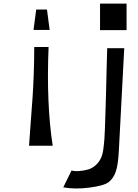

<svg xmlns="http://www.w3.org/2000/svg" viewBox="-20 -813 772 1071"><path d="M538 -645V-793H686V-645ZM167 -646 182 -760H242L257 -646ZM142 0Q145 -47 151.5 -132.5Q158 -218 161.5 -267.5Q165 -317 168 -395Q171 -473 171 -551H251Q238 -233 274 0ZM550 51Q553 41 555 29Q557 17 559 -2Q561 -21 562.5 -39.5Q564 -58 565 -89.5Q566 -121 567 -149Q568 -177 569.5 -225Q571 -273 572 -313Q573 -353 574.5 -420Q576 -487 578 -544H673L643 27Q639 106 626 144Q613 182 586 203Q560 223 479 233.5Q398 244 333 232L379 138Q397 143 423 141Q449 139 473 132Q497 125 518.5 104Q540 83 550 51Z"/></svg>

Font: OpenDyslexic
Style: Regular
Weight: 400
Designer: Abbie Gonzalez
Version: Version 0.920;hotconv 1.0.109;makeotfexe 2.5.65596